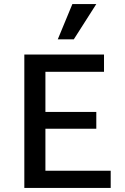

<svg xmlns="http://www.w3.org/2000/svg" viewBox="-20 -927 619 947"><path d="M526 0H100V-658H493V-573H204V-85H526ZM134 -292V-375H455V-292ZM265 -733 337 -907H455L344 -733Z"/></svg>

Font: Ysabeau Office SemiBold
Style: Regular
Weight: 600
Designer: Christian Thalmann (Catharsis Fonts)
Version: Version 2.001;gftools[0.9.30]; featfreeze: tnum,lnum,ss02